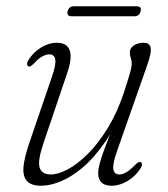

<svg xmlns="http://www.w3.org/2000/svg" viewBox="-20 -585 537 613"><path d="M429.5 -67Q433.5 -65 433.2 -59.8Q433 -54.5 429.5 -48.5Q413 -22.5 387.5 -7.2Q362 8 336 8Q315.5 8 304.5 -2Q293.5 -12 293.5 -32Q293.5 -45 298.2 -63Q303 -81 312.8 -107.5Q322.5 -134 337.5 -172Q352.5 -210 372.5 -263L379 -254Q350 -181 315 -130.8Q280 -80.5 243.8 -50Q207.5 -19.5 173.5 -5.8Q139.5 8 112 8Q78.5 8 65.2 -8Q52 -24 55.2 -54.2Q58.5 -84.5 73 -127L145.5 -339Q159.5 -379.5 156.5 -395.5Q153.5 -411.5 137.5 -411.5Q127.5 -411.5 115.5 -405.2Q103.5 -399 87.5 -381.5Q81.5 -376 77.8 -373.8Q74 -371.5 70 -373.5Q66.5 -375.5 66.5 -380.8Q66.5 -386 70 -392Q85.5 -417.5 110.5 -433Q135.5 -448.5 162 -448.5Q183 -448.5 194 -438Q205 -427.5 205.5 -406.5Q206 -385.5 195 -353L118.5 -127Q99.5 -70.5 106.8 -49.2Q114 -28 142.5 -28Q165.5 -28 196.5 -44.5Q227.5 -61 260.5 -93.8Q293.5 -126.5 323.8 -175.8Q354 -225 376 -290.5Q386.5 -323 391.8 -340.8Q397 -358.5 398.8 -367.5Q400.5 -376.5 400.5 -382.5Q400.5 -392 397.5 -400Q394.5 -408 394.5 -418Q394.5 -431.5 407.5 -440Q420.5 -448.5 439 -448.5Q458 -448.5 461 -432.5Q464 -416.5 450.5 -378.5L355 -106.5Q339 -62 341.8 -45Q344.5 -28 361 -28Q371 -28 383 -34.8Q395 -41.5 412.5 -59.5Q417.5 -64.5 421.8 -66.8Q426 -69 429.5 -67ZM196 -549Q198 -557 203.2 -561Q208.5 -565 216.5 -565H416.5Q424.5 -565 427.8 -561Q431 -557 429 -549Q427 -541 421.8 -537Q416.5 -533 408.5 -533H208.5Q200.5 -533 197.2 -537.2Q194 -541.5 196 -549Z"/></svg>

Font: Fraunces 72pt Soft Wonky ExtraLight
Style: Italic
Weight: 250
Italic angle: -16°
Version: Version 1.000;[b76b70a41]